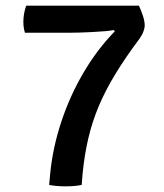

<svg xmlns="http://www.w3.org/2000/svg" viewBox="-20 -653 580 678"><path d="M470.5 -633Q478 -617.5 484.5 -597.8Q491 -578 491 -563.5Q491 -554 486.5 -541.8Q482 -529.5 472 -515.5Q423 -450 387.8 -392.2Q352.5 -334.5 329 -278.8Q305.5 -223 291.8 -164.2Q278 -105.5 271.5 -37.5L268.5 0Q257 2.5 242.2 3.8Q227.5 5 211 5Q196 5 181 3.8Q166 2.5 153.5 0L157.5 -42Q166.5 -133 196.8 -224Q227 -315 275.2 -397Q323.5 -479 385.5 -542.5L381.5 -547Q371 -544.5 350.2 -542.8Q329.5 -541 305.5 -539.8Q281.5 -538.5 261.2 -538Q241 -537.5 231 -537.5H68Q62.5 -555.5 62.5 -576Q62.5 -591 65.2 -605.8Q68 -620.5 72.5 -633Z"/></svg>

Font: Signika Negative Medium
Style: Regular
Weight: 500
Designer: Anna Giedry
Foundry: Anna Giedry
Version: Version 2.001